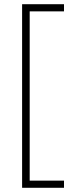

<svg xmlns="http://www.w3.org/2000/svg" viewBox="-20 -734 353 912"><path d="M284 158V124H121V-680H284V-714H85V158Z"/></svg>

Font: Noto Sans SemiCondensed ExtraLight
Style: Regular
Weight: 200
Width: 4
Designer: Monotype Design Team
Foundry: Monotype Imaging Inc.
Version: Version 2.013